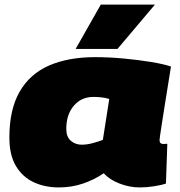

<svg xmlns="http://www.w3.org/2000/svg" viewBox="-20 -810 788 840"><path d="M591 10Q547 10 503 -7Q459 -24 434 -52Q393 -24 343.5 -7Q294 10 237 10Q176 10 127 -13Q78 -36 49.5 -84Q21 -132 21 -208Q21 -331 66 -409Q111 -487 195 -523.5Q279 -560 396 -560Q457 -560 521 -554Q585 -548 640 -539Q695 -530 728 -519Q712 -419 702 -357Q692 -295 687 -261.5Q682 -228 680 -214.5Q678 -201 678 -197Q678 -180 695 -180Q705 -180 712 -181L706 -7Q686 0 653.5 5Q621 10 591 10ZM430 -198 458 -377Q442 -382 424 -384Q406 -386 389 -386Q336 -386 303 -347.5Q270 -309 270 -246Q270 -211 290 -194Q310 -177 337 -177Q360 -177 384.5 -183.5Q409 -190 430 -198ZM311 -596 421 -790H658L494 -596Z"/></svg>

Font: Georama Extended Black
Style: Italic
Weight: 900
Width: 7
Italic angle: -9°
Designer: Jean-Baptiste Levee
Foundry: Production Type
Version: Version 1.000